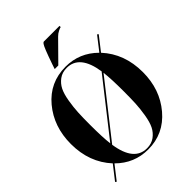

<svg xmlns="http://www.w3.org/2000/svg" viewBox="-245 -978 1105 1105"><g transform="rotate(-45 307.5 -425.5)"><path d="M249 -703.1 258.8 -732.4Q294.9 -836.9 306.6 -851.6Q312.5 -859.4 317.4 -859.4H444.3V-849.6Q439.5 -849.6 424.3 -842.3Q407.7 -834.5 395 -821.3L278.3 -703.1ZM302.7 -659.2Q265.6 -659.2 239.7 -640.1Q213.9 -621.1 199.7 -592.8Q185.5 -564.5 177.7 -517.6Q169.9 -470.7 168 -430.7Q166 -390.6 166 -332Q166 -230.5 172.9 -174.8L430.7 -502.9Q407.2 -659.2 302.7 -659.2ZM43 7.8 35.2 2 101.6 -83Q9.8 -182.6 9.8 -332Q9.8 -472.7 91.8 -570.8Q173.8 -668.9 302.7 -668.9Q416 -668.9 497.1 -587.9L562.5 -671.9L570.3 -666L503.9 -581.1Q595.7 -481.4 595.7 -332Q595.7 -191.4 512.7 -93.3Q429.7 4.9 302.7 4.9Q189.5 4.9 108.4 -76.2ZM432.6 -489.3 174.8 -161.1Q198.2 -4.9 302.7 -4.9Q339.8 -4.9 365.7 -23.9Q391.6 -43 405.8 -71.3Q419.9 -99.6 427.7 -146.5Q435.5 -193.4 437.5 -233.4Q439.5 -273.4 439.5 -332Q439.5 -433.6 432.6 -489.3Z"/></g></svg>

Font: spinweradC
Style: Bold
Weight: 700
Width: 7
Version: Version 0.3